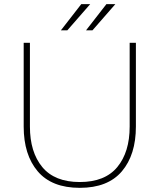

<svg xmlns="http://www.w3.org/2000/svg" viewBox="-20 -894 768 924"><path d="M634 -688V-285Q634 -149 566.5 -69.5Q499 10 364 10Q229 10 161.5 -69.5Q94 -149 94 -285V-688H124V-285Q124 -162 183.5 -90Q243 -18 364 -18Q485 -18 544.5 -90Q604 -162 604 -285V-688ZM371 -874H414L304 -748H273ZM492 -874H535L425 -748H394Z"/></svg>

Font: Roundo ExtraLight
Style: Regular
Weight: 250
Designer: Namrata Goyal (Gurmukhi), Shiva Nallaperumal (Latin)
Foundry: Indian Type Foundry
Version: Version 1.000;PS 1.0;hotconv 1.0.88;makeotf.lib2.5.647800